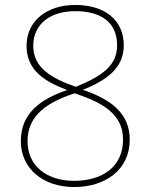

<svg xmlns="http://www.w3.org/2000/svg" viewBox="-20 -744 610 774"><path d="M283 -724C168 -724 87 -659 87 -559C87 -460 161 -415 251 -381C138 -343 64 -284 64 -175C64 -65 153 10 279 10C404 10 503 -59 503 -181C503 -284 432 -342 314 -382C415 -422 479 -473 479 -561C479 -663 403 -724 283 -724ZM283 -699C389 -699 452 -653 452 -561C452 -482 396 -439 286 -394C182 -430 114 -474 114 -559C114 -649 185 -699 283 -699ZM91 -175C91 -282 175 -333 281 -368L309 -358C418 -319 476 -268 476 -181C476 -72 393 -15 279 -15C167 -15 91 -76 91 -175Z"/></svg>

Font: Noto Sans Canadian Aboriginal Thin
Style: Regular
Weight: 100
Designer: Monotype Design Team, Typotheque's Kevin King
Foundry: Monotype Imaging Inc.
Version: Version 2.004